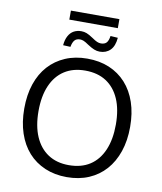

<svg xmlns="http://www.w3.org/2000/svg" viewBox="-103 -1063 974 1154"><g transform="rotate(10 383.5 -486.0)"><path d="M383 9Q310 9 250 -16.5Q190 -42 148 -89Q106 -136 83.5 -203Q61 -270 61 -353Q61 -437 83.5 -503.5Q106 -570 148 -616.5Q190 -663 249.5 -688.5Q309 -714 383 -714Q458 -714 517.5 -689Q577 -664 619.5 -617Q662 -570 684.5 -503.5Q707 -437 707 -354Q707 -270 684 -203Q661 -136 619 -89Q577 -42 517.5 -16.5Q458 9 383 9ZM383 -64Q459 -64 511.5 -98Q564 -132 592 -197Q620 -262 620 -353Q620 -445 592 -509Q564 -573 511.5 -607Q459 -641 383 -641Q309 -641 256.5 -607Q204 -573 176 -508.5Q148 -444 148 -353Q148 -262 176 -197.5Q204 -133 256.5 -98.5Q309 -64 383 -64ZM235 -926V-981H531V-926ZM448 -768Q430 -768 413 -775Q396 -782 373 -797Q353 -811 341.5 -815.5Q330 -820 320 -820Q298 -820 286.5 -807Q275 -794 270 -766L225 -768Q228 -802 240.5 -825Q253 -848 273 -859Q293 -870 319 -870Q336 -870 351.5 -864Q367 -858 391 -842Q411 -828 423 -823Q435 -818 446 -818Q469 -818 480.5 -830.5Q492 -843 496 -872L541 -869Q537 -818 512 -793Q487 -768 448 -768Z"/></g></svg>

Font: NunitoSans1
Style: Book
Weight: 400
Designer: Vernon Adams
Foundry: Vernon Adams
Version: Version 3.101;gftools[0.9.27]